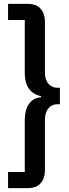

<svg xmlns="http://www.w3.org/2000/svg" viewBox="-20 -813 357 1000"><path d="M122 -793Q170 -793 192 -767Q214 -741 214 -701V-435Q214 -397 232.5 -376.5Q251 -356 277 -356H292V-270H277Q250 -270 232 -248.5Q214 -227 214 -188V75Q214 115 192 141Q170 167 122 167H22V83H109V-187Q109 -219 117.5 -245Q126 -271 145 -287.5Q164 -304 194 -307V-312Q163 -319 144 -336Q125 -353 117 -378Q109 -403 109 -434V-709H22V-793Z"/></svg>

Font: Hubot Sans Condensed SemiBold
Style: Regular
Weight: 600
Width: 3
Designer: Deni Anggara
Foundry: GitHub, Inc., Subsidiary of Microsoft Corporation
Version: Version 2.000